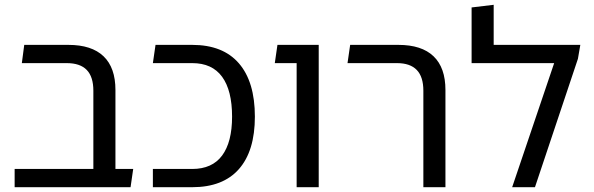

<svg xmlns="http://www.w3.org/2000/svg" viewBox="-20 -780 2473 800"><path d="M369 0V-402Q369 -460 341.5 -488.5Q314 -517 258 -517H71L81 -593H265Q362 -593 411.5 -545.5Q461 -498 461 -405V-66Q457 -48 446.5 -32Q436 -16 423 0ZM41 0V-76H535L524 0Z M617 0V-76H781Q864 -76 905.5 -132Q947 -188 947 -294Q947 -403 905.5 -460Q864 -517 781 -517H617L628 -593H781Q909 -593 975.5 -516Q1042 -439 1042 -294Q1042 -151 975.5 -75.5Q909 0 781 0Z M1216 0V-593H1308V0ZM1125 -517 1136 -593H1276V-517Z M1744 0V-402Q1744 -460 1716.5 -488.5Q1689 -517 1634 -517H1428L1439 -593H1640Q1737 -593 1786.5 -545.5Q1836 -498 1836 -405V0Z M2037 -593H2398L2388 -535L2209 0H2114L2289 -517H1945V-749L2037 -760Z"/></svg>

Font: Noto Sans Hebrew Thin
Style: Regular
Weight: 400
Version: Version 3.001